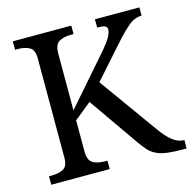

<svg xmlns="http://www.w3.org/2000/svg" viewBox="-105 -818 922 923"><g transform="rotate(-15 356.0 -357.0)"><path d="M233.9 -600.1V-317.9L440.9 -555.2Q467.3 -585.4 481.7 -609.4Q496.1 -633.3 496.1 -650.9Q496.1 -663.6 483.9 -668.5Q471.7 -672.9 446.8 -672.9V-713.9H668V-672.9Q632.3 -672.9 600.6 -645.5Q568.8 -618.2 534.2 -579.1L389.2 -416L600.1 -122.1Q628.9 -82.5 655.5 -62.3Q682.1 -42 710 -42H711.9V0H701.2Q650.9 0 618.7 -3.9Q586.4 -7.8 564.5 -18.1Q542.5 -28.3 526.1 -45.7Q509.8 -63 491.2 -89.8L318.8 -336.9L233.9 -268.1V-113.8Q233.9 -69.3 256.3 -55.7Q278.8 -42 315.9 -42H329.1V0H38.1V-42H50.8Q87.9 -42 110.4 -54.7Q132.8 -67.4 132.8 -108.9V-604Q132.8 -646 109.9 -658.9Q86.9 -671.9 50.8 -671.9H38.1V-713.9H329.1V-671.9H315.9Q278.8 -671.9 256.3 -658.2Q233.9 -644.5 233.9 -600.1Z"/></g></svg>

Font: Koh Santepheap
Style: Regular
Weight: 400
Designer: Danh Hong
Version: Version 2.002; ttfautohint (v1.8.3)